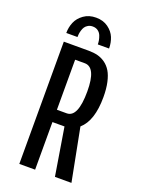

<svg xmlns="http://www.w3.org/2000/svg" viewBox="-163 -957 775 1033"><g transform="rotate(20 225.0 -440.5)"><path d="M79.5 -748.5Q79.5 -781.5 91.8 -810.5Q104 -839.5 133 -860.2Q162 -881 203 -881Q244 -881 272.5 -860.2Q301 -839.5 312.8 -810.5Q324.5 -781.5 324.5 -748.5H260Q260 -759.5 258 -771.2Q256 -783 250.5 -797.2Q245 -811.5 232.5 -820.8Q220 -830 202 -830Q187 -830 175.8 -823.5Q164.5 -817 158.5 -808Q152.5 -799 149 -786.8Q145.5 -774.5 144.5 -765.8Q143.5 -757 143.5 -748.5ZM287 0 242.5 -272.5H173.5V0H83V-700H225.5Q254 -700 277 -694.2Q300 -688.5 320.8 -673.8Q341.5 -659 355.5 -635.8Q369.5 -612.5 377.5 -576.2Q385.5 -540 385.5 -492.5Q385.5 -356.5 323 -302L381.5 0ZM173.5 -629.5V-343H229.5Q293.5 -343 293.5 -491.5Q293.5 -629.5 228.5 -629.5Z"/></g></svg>

Font: League Mono Condensed
Style: Regular
Weight: 400
Width: 1
Designer: Tyler Finck
Foundry: The League of Moveable Type / Tyler Finck
Version: Version 2.210